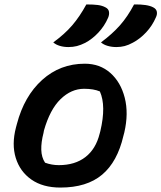

<svg xmlns="http://www.w3.org/2000/svg" viewBox="-20 -834 727 865"><path d="M584 -814Q644 -815 670 -801Q684 -794 686.5 -781.5Q689 -769 682 -755Q666 -718 638.5 -688.5Q611 -659 579 -642Q559 -631 541.5 -626.5Q524 -622 504 -622Q483 -622 464.5 -627.5Q446 -633 435 -643Q486 -681 520.5 -720Q555 -759 584 -814ZM369 -814Q401 -814 420.5 -811.5Q440 -809 455 -801Q469 -794 471 -781Q473 -768 467 -754Q451 -717 423.5 -687.5Q396 -658 364 -641Q344 -631 326.5 -626.5Q309 -622 288 -622Q267 -622 249 -627.5Q231 -633 220 -643Q271 -680 305 -719.5Q339 -759 369 -814ZM362 -547Q430 -547 477 -505.5Q524 -464 542 -393.5Q560 -323 540 -237L536 -222Q509 -105 440 -47Q371 11 252 11Q173 11 121.5 -25Q70 -61 51 -122.5Q32 -184 52 -260L56 -275Q89 -401 170 -474Q251 -547 362 -547ZM359 -434Q301 -434 253 -387.5Q205 -341 178 -246L176 -235Q165 -193 166 -159Q167 -125 183 -101Q213 -90 245 -90Q318 -90 365 -126.5Q412 -163 429 -232L432 -243Q459 -357 430 -422Q402 -434 359 -434Z"/></svg>

Font: Recursive Mn Csl St SmB
Style: Italic
Weight: 600
Italic angle: -15°
Monospace: yes
Version: Version 1.079;hotconv 1.0.112;makeotfexe 2.5.65598; ttfautoh